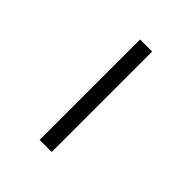

<svg xmlns="http://www.w3.org/2000/svg" viewBox="22 -456 382 382"><g transform="rotate(-45 213.0 -265.0)"><path d="M72 -248.5V-282.5H354.5V-248.5Z"/></g></svg>

Font: Anek Bangla Medium ExtraLight
Style: Regular
Weight: 250
Version: Version 1.003